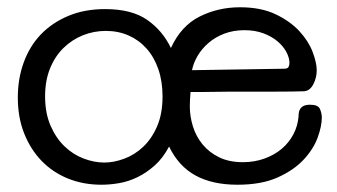

<svg xmlns="http://www.w3.org/2000/svg" viewBox="-20 -497 928 528"><path d="M504 -244Q503 -233 502.5 -222.5Q502 -212 502 -204Q502 -177 510.5 -149.5Q519 -122 537 -100Q555 -78 582.5 -64.5Q610 -51 648 -51Q680 -51 707.5 -61Q735 -71 755 -88Q775 -105 787 -128Q799 -151 801 -177Q801 -180 801.5 -185.5Q802 -191 805 -196.5Q808 -202 814.5 -205.5Q821 -209 833 -209Q855 -209 860 -197Q865 -185 865 -174Q865 -150 853.5 -118.5Q842 -87 815 -58Q788 -29 743.5 -9Q699 11 633 11Q564 11 517.5 -14.5Q471 -40 445 -94Q428 -62 405.5 -42Q383 -22 358.5 -10Q334 2 308.5 6.5Q283 11 259 11Q209 11 167 -6Q125 -23 94.5 -54.5Q64 -86 46.5 -130Q29 -174 29 -229Q29 -281 45.5 -326Q62 -371 93 -403Q124 -435 168.5 -453.5Q213 -472 269 -472Q342 -472 384.5 -442.5Q427 -413 450 -365Q478 -426 529 -451.5Q580 -477 640 -477Q698 -477 738.5 -457.5Q779 -438 804 -410.5Q829 -383 840 -353.5Q851 -324 851 -304Q851 -283 841.5 -265Q832 -247 816 -246Q785 -245 739 -245Q693 -245 645 -245Q635 -245 616 -245Q597 -245 576 -244.5Q555 -244 535.5 -244Q516 -244 504 -244ZM271 -412Q238 -412 208 -400Q178 -388 154.5 -365Q131 -342 117.5 -308.5Q104 -275 104 -232Q104 -186 119 -151.5Q134 -117 157.5 -94.5Q181 -72 210 -61Q239 -50 267 -50Q293 -50 321.5 -60.5Q350 -71 373.5 -93Q397 -115 412 -149.5Q427 -184 427 -232Q427 -273 415.5 -306.5Q404 -340 383 -363.5Q362 -387 333.5 -399.5Q305 -412 271 -412ZM761 -308Q771 -308 773.5 -313Q776 -318 776 -324Q776 -338 767.5 -354Q759 -370 743 -383.5Q727 -397 704 -405.5Q681 -414 652 -414Q622 -414 597 -404.5Q572 -395 553.5 -379Q535 -363 523.5 -343.5Q512 -324 508 -304Z"/></svg>

Font: Life Savers
Style: Bold
Weight: 700
Designer: Pablo Impallari, Rodrigo Fuenzalida, Brenda Gallo
Foundry: Pablo Impallari, Rodrigo Fuenzalida, Brenda Gallo
Version: Version 3.001; ttfautohint (v0.95) -l 8 -r 50 -G 200 -x 14 -